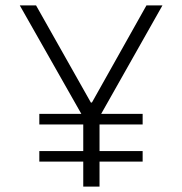

<svg xmlns="http://www.w3.org/2000/svg" viewBox="-20 -688 672 708"><path d="M287 0V-92H125V-131H287V-229H125V-268H280L53 -668H113L315 -310H319L520 -668H579L353 -268H506V-229H347V-131H506V-92H347V0Z"/></svg>

Font: Atkinson Hyperlegible Mono ExtraLight
Style: Regular
Weight: 200
Monospace: yes
Designer: Elliott Scott, Megan Eiswerth, Linus Boman, Theodore Petrosky, Letters from Sweden
Foundry: Applied Design Works, Letters from Sweden
Version: Version 2.001